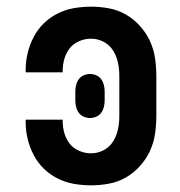

<svg xmlns="http://www.w3.org/2000/svg" viewBox="-20 -548 540 576"><path d="M253 8Q227 8 201.5 3.5Q176 -1 153 -12.5Q130 -24 111.5 -42Q93 -60 81 -83Q69 -106 63 -131Q57 -156 57 -182V-189H168V-186Q168 -167 173 -149Q178 -131 189 -117Q200 -103 217.5 -95.5Q235 -88 253 -88Q273 -88 291 -97.5Q309 -107 319.5 -124Q330 -141 334 -160.5Q338 -180 338 -200V-320Q338 -340 334 -359.5Q330 -379 319.5 -396Q309 -413 291 -422.5Q273 -432 253 -432Q235 -432 217.5 -424.5Q200 -417 189 -403Q178 -389 173 -371Q168 -353 168 -334V-331H57V-338Q57 -364 63 -389Q69 -414 81 -437Q93 -460 111.5 -478Q130 -496 153 -507.5Q176 -519 201.5 -523.5Q227 -528 253 -528Q280 -528 307 -523Q334 -518 357.5 -504.5Q381 -491 399.5 -470.5Q418 -450 429.5 -425.5Q441 -401 445 -374Q449 -347 449 -320V-200Q449 -173 445 -146Q441 -119 429.5 -94.5Q418 -70 399.5 -49.5Q381 -29 357.5 -15.5Q334 -2 307 3Q280 8 253 8ZM250 -194Q240 -194 231 -198Q222 -202 216.5 -209.5Q211 -217 208.5 -226.5Q206 -236 206 -246V-274Q206 -284 208.5 -293.5Q211 -303 216.5 -310.5Q222 -318 231 -322Q240 -326 250 -326Q260 -326 269 -322Q278 -318 283.5 -310.5Q289 -303 291.5 -293.5Q294 -284 294 -274V-246Q294 -236 291.5 -226.5Q289 -217 283.5 -209.5Q278 -202 269 -198Q260 -194 250 -194Z"/></svg>

Font: Iosevka Custom
Style: Bold
Weight: 700
Monospace: yes
Designer: Belleve Invis
Foundry: Belleve Invis
Version: Version 30.3.3; ttfautohint (v1.8.3)